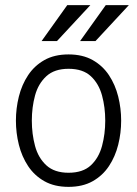

<svg xmlns="http://www.w3.org/2000/svg" viewBox="-20 -720 534 748"><path d="M42 -250Q42 -298 53.5 -344Q65 -390 89.5 -427Q114 -464 153 -486Q192 -508 247 -508Q302 -508 341 -486Q380 -464 404.5 -427Q429 -390 440.5 -344Q452 -298 452 -250Q452 -202 440.5 -156Q429 -110 404.5 -73Q380 -36 341 -14Q302 8 247 8Q192 8 153 -14Q114 -36 89.5 -73Q65 -110 53.5 -156Q42 -202 42 -250ZM104 -250Q104 -198 116.5 -151.5Q129 -105 160.5 -76Q192 -47 247 -47Q303 -47 334 -76Q365 -105 377.5 -151.5Q390 -198 390 -250Q390 -302 377.5 -348Q365 -394 334 -423Q303 -452 247 -452Q192 -452 160.5 -423Q129 -394 116.5 -348Q104 -302 104 -250ZM332 -700 202 -560H142L242 -700ZM482 -700 352 -560H292L392 -700Z"/></svg>

Font: Epunda Sans Light
Style: Regular
Weight: 300
Designer: Simon Atzbach
Foundry: typofactur
Version: Version 2.204; ttfautohint (v1.8.4.7-5d5b)